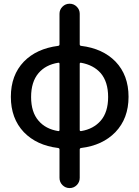

<svg xmlns="http://www.w3.org/2000/svg" viewBox="-20 -793 729 1010"><path d="M293 -457Q293 -463.9 286.1 -462.9Q219.7 -452.1 182.6 -408.2Q143.6 -362.3 143.6 -282.7Q143.6 -203.1 182.6 -158.2Q219.7 -114.3 286.1 -103.5Q293 -102.5 293 -109.4ZM399.4 -109.4Q399.4 -102.5 407.2 -103.5Q471.7 -114.3 509.8 -158.2Q548.8 -203.1 548.8 -282.7Q548.8 -362.3 509.8 -408.2Q471.7 -451.2 406.2 -462.9Q399.4 -463.9 399.4 -457ZM399.4 -560.5Q399.4 -552.7 406.2 -551.8Q520.5 -538.1 587.9 -468.8Q656.2 -397.5 656.2 -283.7Q656.2 -169.9 586.9 -97.7Q519.5 -28.3 407.2 -14.6Q399.4 -13.7 399.4 -5.9V142.6Q399.4 165 383.8 180.7Q368.2 196.3 346.2 196.3Q324.2 196.3 308.6 180.7Q293 165 293 142.6V-5.9Q293 -13.7 285.2 -14.6Q172.9 -28.3 105.5 -97.7Q37.1 -169.9 37.1 -283.7Q37.1 -397.5 105.5 -468.8Q171.9 -537.1 286.1 -551.8Q293 -552.7 293 -560.5V-720.7Q293 -742.2 308.6 -757.8Q324.2 -773.4 346.2 -773.4Q368.2 -773.4 383.8 -757.8Q399.4 -742.2 399.4 -720.7Z"/></svg>

Font: Gen Jyuu Gothic P Medium
Style: Regular
Weight: 500
Designer: [Source Han Sans]
Ryoko NISHIZUKA  (kana & ideographs); Paul D. Hunt (Latin, Greek & Cyrillic); Wenlong ZHANG  (bopomofo
Version: Version 1.002.20150607